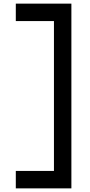

<svg xmlns="http://www.w3.org/2000/svg" viewBox="-20 -844 495 1057"><path d="M67 -728V-824H373V193H67V97H277V-728Z"/></svg>

Font: Lopes Sans SemiBold
Style: Regular
Weight: 600
Designer: Gabriel Lam, Diego Maldonado
Foundry: TypeRant, Foresti Design
Version: Version 4.000